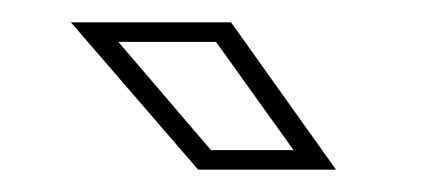

<svg xmlns="http://www.w3.org/2000/svg" viewBox="-20 -708 384 172"><path d="M281 -556H157.5L43.5 -688H187ZM243 -573.5 173.5 -670.5H86L169 -573.5Z"/></svg>

Font: Tourney Expanded ExtraLight
Style: Italic
Weight: 200
Width: 7
Italic angle: -12°
Designer: Tyler Finck
Foundry: Etcetera Type Co
Version: Version 1.010; ttfautohint (v1.8.3)